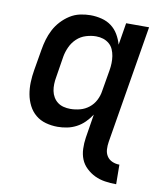

<svg xmlns="http://www.w3.org/2000/svg" viewBox="-84 -598 768 890"><g transform="rotate(10 300.0 -152.5)"><path d="M523 223Q496 223 470 219Q444 215 422 204.5Q400 194 381.5 176.5Q363 159 354 136.5Q345 114 344 87.5Q343 61 347 35L365 -77Q352 -57 335 -40Q318 -23 297 -12Q276 -1 253.5 3.5Q231 8 209 8Q180 8 153 0.5Q126 -7 105.5 -24Q85 -41 72.5 -65.5Q60 -90 55 -117.5Q50 -145 51 -174Q52 -203 57 -232L74 -332Q78 -356 85 -380Q92 -404 104 -427Q116 -450 134 -469.5Q152 -489 174 -503Q196 -517 221 -522.5Q246 -528 270 -528Q297 -528 323 -521.5Q349 -515 369 -500Q389 -485 402 -463Q415 -441 422 -416L439 -520H547L455 35Q452 53 453 71Q454 89 463 103Q472 117 488 124Q504 131 522 131ZM253 -84Q275 -84 298 -90Q321 -96 340 -111Q359 -126 370 -147.5Q381 -169 384 -191L401 -291Q404 -308 404.5 -325.5Q405 -343 402.5 -359Q400 -375 393.5 -390Q387 -405 374.5 -415.5Q362 -426 346.5 -431Q331 -436 313 -436Q290 -436 265.5 -428.5Q241 -421 222.5 -403.5Q204 -386 193.5 -363Q183 -340 179 -317L163 -217Q160 -201 159.5 -184.5Q159 -168 162 -152.5Q165 -137 173 -123.5Q181 -110 193 -101Q205 -92 220.5 -88Q236 -84 253 -84Z"/></g></svg>

Font: Iosevka Aile Semibold
Style: Italic
Weight: 600
Italic angle: -9°
Designer: Belleve Invis
Foundry: Belleve Invis
Version: Version 31.1.0; ttfautohint (v1.8.4)